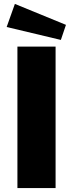

<svg xmlns="http://www.w3.org/2000/svg" viewBox="-20 -961 373 981"><path d="M56 -941 14 -823 291 -757 317 -834ZM69 -723V0H264V-723Z"/></svg>

Font: United Sans Black
Style: Regular
Weight: 900
Designer: Pablo Impallari, Rodrigo Fuenzalida (Modified by Dan O. Williams)
Version: Version 1.000;PS 001.000;hotconv 1.0.88;makeotf.lib2.5.64775